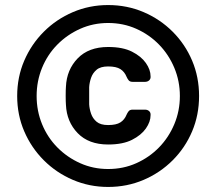

<svg xmlns="http://www.w3.org/2000/svg" viewBox="-20 -730 857 760"><path d="M408 10Q334 10 268.5 -18Q203 -46 153.5 -95.5Q104 -145 76 -210Q48 -275 48 -350Q48 -425 76 -490Q104 -555 153.5 -604.5Q203 -654 268.5 -682Q334 -710 408 -710Q483 -710 548.5 -682Q614 -654 663.5 -604.5Q713 -555 740.5 -490Q768 -425 768 -350Q768 -275 740.5 -210Q713 -145 663.5 -95.5Q614 -46 548.5 -18Q483 10 408 10ZM408 -61Q468 -61 519.5 -84Q571 -107 609.5 -146.5Q648 -186 670 -238.5Q692 -291 692 -350Q692 -409 670 -461.5Q648 -514 609.5 -553.5Q571 -593 519.5 -616Q468 -639 408 -639Q349 -639 297.5 -616Q246 -593 207 -553.5Q168 -514 146.5 -461.5Q125 -409 125 -350Q125 -291 146.5 -238.5Q168 -186 207 -146.5Q246 -107 297.5 -84Q349 -61 408 -61ZM408 -158Q331 -158 287.5 -203Q244 -248 241 -315Q240 -327 240 -351Q240 -375 241 -387Q244 -454 287.5 -499Q331 -544 408 -544Q466 -544 502.5 -525.5Q539 -507 557.5 -480.5Q576 -454 576 -428Q577 -418 570.5 -412Q564 -406 554 -406H505Q494 -406 489 -412.5Q484 -419 481 -426Q473 -446 456.5 -456.5Q440 -467 408 -467Q378 -467 362.5 -454Q347 -441 340.5 -422Q334 -403 333 -385Q333 -373 333 -351Q333 -329 333 -317Q334 -299 340.5 -280Q347 -261 362.5 -248Q378 -235 408 -235Q440 -235 456.5 -245.5Q473 -256 481 -276Q484 -283 489 -289.5Q494 -296 505 -296H554Q564 -296 570.5 -290Q577 -284 576 -274Q576 -248 557.5 -221.5Q539 -195 502.5 -176.5Q466 -158 408 -158Z"/></svg>

Font: Rubik Medium
Style: Regular
Weight: 500
Designer: Hubert and Fischer
Foundry: Hubert and Fischer
Version: Version 2.300; ttfautohint (v1.8.4.7-5d5b);gftools[0.9.30]